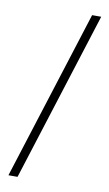

<svg xmlns="http://www.w3.org/2000/svg" viewBox="-89 -768 497 872"><g transform="rotate(10 160.0 -332.0)"><path d="M263 -723H305L57 59H15Z"/></g></svg>

Font: Public Sans VF
Style: Regular
Weight: 400
Designer: Pablo Impallari, Rodrigo Fuenzalida (Modified by Dan O. Williams and USWDS)
Version: Version 1.003